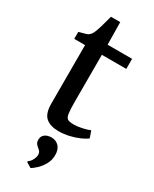

<svg xmlns="http://www.w3.org/2000/svg" viewBox="-243 -756 870 1083"><g transform="rotate(30 192.0 -214.0)"><path d="M199.5 10Q145.5 10 116.2 -15.2Q87 -40.5 87 -104.5V-485.5H16.5V-531Q26.5 -534 38.5 -537Q50.5 -540 61 -543.2Q71.5 -546.5 76.5 -550.5Q82.5 -555 86.8 -560.2Q91 -565.5 94.8 -572.5Q98.5 -579.5 102 -589Q107 -601.5 113 -622.2Q119 -643 124.5 -663.8Q130 -684.5 133.5 -697H194L196 -551H355.5V-485.5H196.5V-177.5Q196.5 -125.5 200.5 -101.8Q204.5 -78 216.8 -71.8Q229 -65.5 253.5 -65.5Q280.5 -65.5 311 -72.5Q341.5 -79.5 357.5 -87L373 -42.5Q357.5 -30.5 329.8 -18.2Q302 -6 268 2Q234 10 199.5 10ZM251.5 137.5Q251.5 171 235.2 198.8Q219 226.5 199 244.5Q179 262.5 168 268.5H166.5L135 249.5L134 243Q148 235.5 157.8 216.8Q167.5 198 167.5 184Q167.5 169.5 161 161.5Q154.5 153.5 146.5 148Q139 142 132.2 133.2Q125.5 124.5 125.5 108.5Q125.5 89.5 135.5 78.8Q145.5 68 158.8 64Q172 60 181 60H183.5Q214 60 233 80.2Q252 100.5 251.5 137.5Z"/></g></svg>

Font: Merriweather 28pt Medium
Style: Regular
Weight: 500
Version: Version 2.100